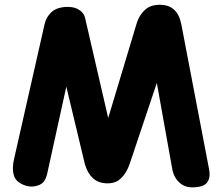

<svg xmlns="http://www.w3.org/2000/svg" viewBox="-20 -764 923 810"><path d="M426.3 9.3Q464.4 11.2 485.8 -7.8Q513.7 -31.7 528.3 -76.2L641.6 -414.1L706.5 -52.2Q713.4 -12.2 742.2 10.7Q765.1 29.3 804.7 25.9Q838.9 23.4 852.1 7.8Q867.7 -10.7 863.3 -42Q861.8 -50.3 860.4 -58.6L745.1 -660.6Q729.5 -742.2 657.7 -743.7Q618.7 -744.6 596.2 -726.1Q567.9 -703.1 556.2 -664.1L436.5 -266.1L338.9 -688.5Q333.5 -712.4 307.6 -726.1Q286.1 -737.3 251.5 -734.4Q217.3 -731 198.2 -713.9Q174.8 -692.9 168 -661.6L40 -96.2Q29.3 -53.7 39.1 -22.5Q46.9 2 78.6 15.6Q102.1 25.9 126 22Q152.3 17.6 164.1 2.9Q174.3 -10.3 179.2 -31.7L259.8 -398.4L338.4 -70.3Q361.8 5.9 426.3 9.3Z"/></svg>

Font: Comic Relief
Style: Bold
Weight: 700
Designer: Jeff Davis
Foundry: Loudifier
Version: Version 1.200; ttfautohint (v1.8.4.7-5d5b)